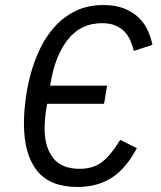

<svg xmlns="http://www.w3.org/2000/svg" viewBox="-20 -730 640 762"><path d="M287 12Q178 12 126.5 -53Q75 -118 75 -240Q75 -280 81 -330.5Q87 -381 101 -433.5Q115 -486 138.5 -535.5Q162 -585 197 -624Q232 -663 280 -686.5Q328 -710 391 -710Q439 -710 473.5 -696Q508 -682 531 -659.5Q554 -637 566.5 -609Q579 -581 585 -552L511 -528Q506 -550 497 -570Q488 -590 473.5 -605Q459 -620 437.5 -629Q416 -638 385 -638Q301 -638 250 -574Q199 -510 181 -402L179 -390H405L393 -318H167L165 -306Q161 -283 159 -261Q157 -239 157 -219Q157 -147 190.5 -103.5Q224 -60 296 -60Q350 -60 385.5 -87.5Q421 -115 457 -175L523 -142Q481 -62 424 -25Q367 12 287 12Z"/></svg>

Font: IBM Plex Mono
Style: Italic
Weight: 400
Italic angle: -9°
Monospace: yes
Designer: Mike Abbink, Paul van der Laan, Pieter van Rosmalen
Foundry: Bold Monday
Version: Version 2.3